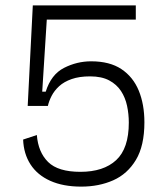

<svg xmlns="http://www.w3.org/2000/svg" viewBox="-20 -680 624 714"><path d="M282 14Q215 14 167 -7.5Q119 -29 93.5 -68.5Q68 -108 66 -161L117 -178Q122 -114 159 -77.5Q196 -41 279 -41Q365 -41 412 -84.5Q459 -128 459 -224Q459 -256 452.5 -286.5Q446 -317 430 -341.5Q414 -366 386 -381Q358 -396 315 -396Q275 -396 246.5 -386Q218 -376 200 -359.5Q182 -343 172 -323.5Q162 -304 158 -286H83L102 -660H485V-607H154L137 -339H150Q170 -403 218 -427.5Q266 -452 319 -452Q388 -452 431.5 -423Q475 -394 496 -343Q517 -292 517 -225Q517 -138 485.5 -85.5Q454 -33 401 -9.5Q348 14 282 14Z"/></svg>

Font: Bricolage Grotesque 96pt ExtraBold ExtraLight
Style: Regular
Weight: 250
Version: Version 1.001;gftools[0.9.33.dev8+g029e19f]